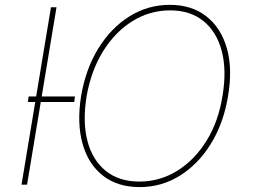

<svg xmlns="http://www.w3.org/2000/svg" viewBox="-20 -757 1062 787"><path d="M211.6 -727.3 90.9 0H68.2L188.9 -727.3ZM287.2 -361.5 284.2 -338.8H94.3L97.3 -361.5ZM914.8 -363.6Q896.7 -252.5 844.8 -168.3Q793 -84.2 717.5 -37.1Q642 9.9 552.6 9.9Q461.3 9.9 401.5 -37.3Q341.6 -84.5 318.2 -168.7Q294.7 -252.8 312.5 -363.6Q331.3 -474.8 383.3 -558.9Q435.4 -643.1 511 -690.2Q586.6 -737.2 676.1 -737.2Q765.3 -737.2 825.5 -690.3Q885.7 -643.5 909.8 -559.5Q933.9 -475.5 914.8 -363.6ZM892 -363.6Q909.8 -469.5 888.8 -548.3Q867.9 -627.1 813.7 -670.8Q759.6 -714.5 677.6 -714.5Q594.1 -714.5 523.1 -670.5Q452.1 -626.4 402.9 -547.4Q353.7 -468.4 335.2 -363.6Q317.8 -258.2 338.4 -179.3Q359 -100.5 413.5 -56.6Q468 -12.8 551.1 -12.8Q635.7 -12.8 706.9 -57.2Q778.1 -101.6 826.9 -180.6Q875.7 -259.6 892 -363.6Z"/></svg>

Font: Inter Thin  BETA
Style: Italic
Weight: 100
Italic angle: -9.39999°
Designer: Rasmus Andersson
Foundry: rsms
Version: Version 3.011;git-f93a4a705